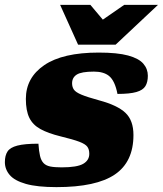

<svg xmlns="http://www.w3.org/2000/svg" viewBox="-20 -752 668 787"><path d="M137.5 -163Q139.5 -132.5 144 -113.2Q148.5 -94 158.5 -83.5Q168.5 -73 186.2 -69.5Q204 -66 232.5 -66Q296 -66 321 -80.5Q346 -95 346 -121.5Q346 -139.5 338 -150.5Q330 -161.5 305 -171Q280 -180.5 228.5 -193Q177.5 -205.5 146 -222.8Q114.5 -240 100.2 -269.2Q86 -298.5 86 -346.5Q86 -433.5 161.5 -485Q237 -536.5 384.5 -536.5Q461 -536.5 505 -524.5Q549 -512.5 567.5 -491Q586 -469.5 586 -441.5Q586 -415.5 576 -399Q566 -382.5 539 -374.8Q512 -367 461.5 -367Q451 -421.5 426.5 -441Q404.5 -458.5 365 -458.5Q313.5 -458.5 294.5 -446.2Q275.5 -434 275.5 -410.5Q275.5 -395.5 282.8 -384.8Q290 -374 313.8 -364Q337.5 -354 387 -340.5Q461.5 -320.5 494.2 -289.5Q527 -258.5 527 -198.5Q527 -88.5 450.8 -36.8Q374.5 15 211.5 15Q132.5 15 86 1.8Q39.5 -11.5 19.8 -34.8Q0 -58 0 -87.5Q0 -114.5 10.8 -131Q21.5 -147.5 51.2 -155.2Q81 -163 137.5 -163ZM627.5 -732 454 -569H300L226.5 -732H350.5L401.5 -671.5L489 -732Z"/></svg>

Font: Newsreader 6pt ExtraBold
Style: Italic
Weight: 800
Italic angle: -17°
Designer: Hugues Gentile
Foundry: Production Type
Version: Version 1.003; ttfautohint (v1.8.3)